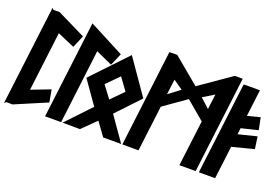

<svg xmlns="http://www.w3.org/2000/svg" viewBox="-118 -1295 2455 1686"><g transform="rotate(20 1109.5 -452.0)"><path d="M27 -1 84 0 383 -127 362 -242 185 -174 253 -727 413 -658 462 -773 195 -904 138 -903 125 -918 10 14Z M539 0 624 -694 778 -624 828 -739 501 -909 389 0Z M979 -444 868 -331 783 -444 896 -558ZM614 -442 766 -226 552 0 715 1 842 -124 932 0H1100L942 -226L1146 -442L921 -766Z M1329 -549 1347 -691 1436 -629ZM1625 -628 1729 -691 1711 -549ZM1796 0 1907 -903 1834 -904 1540 -700 1295 -904 1222 -903 1111 0H1262L1315 -427L1524 -574L1697 -428L1644 0Z M1826 0H1978L2016 -307L2219 -359L2203 -473L2031 -430L2038 -489L2194 -527L2171 -640L2053 -610L2084 -860H1932Z"/></g></svg>

Font: Ny Stormning
Style: SvKr
Weight: 900
Designer: Robert Jablonski, Mew Too
Foundry: Cannot Into Space Fonts
Version: Version 0.90